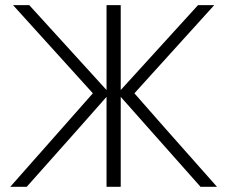

<svg xmlns="http://www.w3.org/2000/svg" viewBox="-20 -720 876 740"><path d="M816.4 0Q799.8 0 752.9 0Q675.8 -86.9 445.3 -346.7Q445.3 -259.8 445.3 0Q431.6 0 390.6 0Q390.6 -86.9 390.6 -346.7Q314.5 -259.8 83 0Q67.4 0 19.5 0Q99.6 -89.8 337.9 -360.4Q260.7 -445.3 30.3 -700.2Q45.9 -700.2 92.8 -700.2Q168 -618.2 390.6 -373Q390.6 -455.1 390.6 -700.2Q404.3 -700.2 445.3 -700.2Q445.3 -618.2 445.3 -373Q519.5 -455.1 743.2 -700.2Q758.8 -700.2 805.7 -700.2Q728.5 -615.2 498 -360.4Q577.1 -269.5 816.4 0Z"/></svg>

Font: LeFont
Style: ExtraLight
Weight: 200
Designer: Leryon MEDIA
Version: Version 1.0